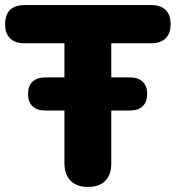

<svg xmlns="http://www.w3.org/2000/svg" viewBox="-23 -725 690 754"><path d="M322 9Q278 9 254 -15.5Q230 -40 230 -84V-555H73Q36 -555 16.5 -574.5Q-3 -594 -3 -630Q-3 -667 16.5 -686Q36 -705 73 -705H571Q608 -705 627.5 -686Q647 -667 647 -630Q647 -594 627.5 -574.5Q608 -555 571 -555H414V-84Q414 -40 391 -15.5Q368 9 322 9ZM154 -291Q122 -291 104.5 -308Q87 -325 87 -356Q87 -387 104.5 -404Q122 -421 154 -421H487Q520 -421 537.5 -404Q555 -387 555 -356Q555 -325 537.5 -308Q520 -291 487 -291Z"/></svg>

Font: Nunito ExtraLight Black
Style: Regular
Weight: 900
Version: Version 3.602